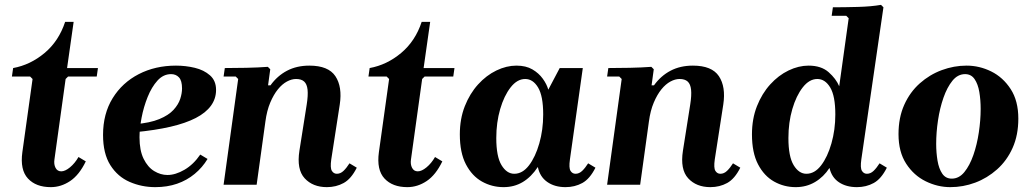

<svg xmlns="http://www.w3.org/2000/svg" viewBox="-20 -760 4239 790"><path d="M189 10Q128 10 95 -25.5Q62 -61 72 -134L114 -435L104 -445H29L34 -480Q105 -493 163.5 -542Q222 -591 248 -670H283L256 -480H383L378 -445H260L250 -435L204 -104Q201 -84 208.5 -69.5Q216 -55 232 -55Q248 -55 268 -71.5Q288 -88 303 -114L333 -96Q306 -40 268.5 -15Q231 10 189 10Z M619 10Q563 10 513.5 -11.5Q464 -33 434 -80.5Q404 -128 404 -205Q404 -292 443.5 -356Q483 -420 551 -455Q619 -490 704 -490Q744 -490 781.5 -481Q819 -472 844 -450Q869 -428 869 -390Q869 -354 848 -325Q827 -296 785.5 -274.5Q744 -253 681.5 -238.5Q619 -224 535 -216V-249Q597 -254 635.5 -270Q674 -286 694 -308Q714 -330 721.5 -353Q729 -376 729 -396Q729 -428 716.5 -441.5Q704 -455 684 -455Q652 -455 628 -428.5Q604 -402 587.5 -361Q571 -320 562.5 -275.5Q554 -231 554 -195Q554 -141 571 -106.5Q588 -72 614.5 -56Q641 -40 669 -40Q702 -40 739 -61.5Q776 -83 804 -124L834 -106Q813 -71 781 -44.5Q749 -18 708.5 -4Q668 10 619 10Z M1418 -88 1448 -70Q1425 -24 1394 -7Q1363 10 1325 10Q1267 10 1233.5 -26.5Q1200 -63 1212 -140L1242 -330Q1248 -368 1245.5 -391Q1243 -414 1231.5 -424.5Q1220 -435 1198 -435Q1180 -435 1160.5 -424.5Q1141 -414 1123.5 -392.5Q1106 -371 1092 -338Q1078 -305 1072 -260L1036 0H900L960 -435L950 -445H900L905 -480Q944 -480 993 -481Q1042 -482 1082 -485L1092 -475L1083 -409H1093Q1121 -448 1161 -469Q1201 -490 1253 -490Q1331 -490 1360 -446.5Q1389 -403 1378 -330L1343 -104Q1338 -69 1345.5 -57Q1353 -45 1366 -45Q1381 -45 1393.5 -57Q1406 -69 1418 -88Z M1656 10Q1595 10 1562 -25.5Q1529 -61 1539 -134L1581 -435L1571 -445H1496L1501 -480Q1572 -493 1630.5 -542Q1689 -591 1715 -670H1750L1723 -480H1850L1845 -445H1727L1717 -435L1671 -104Q1668 -84 1675.5 -69.5Q1683 -55 1699 -55Q1715 -55 1735 -71.5Q1755 -88 1770 -114L1800 -96Q1773 -40 1735.5 -15Q1698 10 1656 10Z M1872 -207Q1872 -271 1892.5 -323Q1913 -375 1947 -412.5Q1981 -450 2022.5 -470Q2064 -490 2105 -490Q2144 -490 2170.5 -474.5Q2197 -459 2213.5 -436Q2230 -413 2236 -391L2283 -480H2378L2325 -104Q2320 -69 2327.5 -57Q2335 -45 2348 -45Q2363 -45 2375.5 -57Q2388 -69 2400 -88L2430 -70Q2407 -24 2376 -7Q2345 10 2307 10Q2262 10 2231.5 -11.5Q2201 -33 2193 -73Q2166 -32 2131 -11Q2096 10 2052 10Q2004 10 1963 -13Q1922 -36 1897 -84Q1872 -132 1872 -207ZM2022 -192Q2022 -116 2043.5 -80.5Q2065 -45 2096 -45Q2130 -45 2156.5 -79.5Q2183 -114 2199 -170Q2215 -226 2215 -289Q2215 -365 2194 -400Q2173 -435 2141 -435Q2108 -435 2081 -400.5Q2054 -366 2038 -311Q2022 -256 2022 -192Z M2996 -88 3026 -70Q3003 -24 2972 -7Q2941 10 2903 10Q2845 10 2811.5 -26.5Q2778 -63 2790 -140L2820 -330Q2826 -368 2823.5 -391Q2821 -414 2809.5 -424.5Q2798 -435 2776 -435Q2758 -435 2738.5 -424.5Q2719 -414 2701.5 -392.5Q2684 -371 2670 -338Q2656 -305 2650 -260L2614 0H2478L2538 -435L2528 -445H2478L2483 -480Q2522 -480 2571 -481Q2620 -482 2660 -485L2670 -475L2661 -409H2671Q2699 -448 2739 -469Q2779 -490 2831 -490Q2909 -490 2938 -446.5Q2967 -403 2956 -330L2921 -104Q2916 -69 2923.5 -57Q2931 -45 2944 -45Q2959 -45 2971.5 -57Q2984 -69 2996 -88Z M3074 -207Q3074 -271 3094.5 -323Q3115 -375 3149 -412.5Q3183 -450 3224.5 -470Q3266 -490 3307 -490Q3359 -490 3389.5 -463Q3420 -436 3433 -405L3472 -685L3462 -695H3402L3407 -730Q3454 -730 3509.5 -731.5Q3565 -733 3605 -740L3615 -730L3524 -104Q3519 -69 3526.5 -57Q3534 -45 3547 -45Q3562 -45 3574.5 -57Q3587 -69 3599 -88L3629 -70Q3606 -24 3575 -7Q3544 10 3506 10Q3462 10 3432 -10Q3402 -30 3393 -69Q3369 -32 3333.5 -11Q3298 10 3254 10Q3206 10 3165 -13Q3124 -36 3099 -84Q3074 -132 3074 -207ZM3224 -192Q3224 -116 3245.5 -80.5Q3267 -45 3298 -45Q3332 -45 3358.5 -79.5Q3385 -114 3401 -170Q3417 -226 3417 -289Q3417 -365 3396 -400Q3375 -435 3343 -435Q3310 -435 3283 -400.5Q3256 -366 3240 -311Q3224 -256 3224 -192Z M3957 -490Q4010 -490 4058.5 -466Q4107 -442 4138.5 -393.5Q4170 -345 4170 -272Q4170 -204 4146.5 -151.5Q4123 -99 4082.5 -63Q4042 -27 3992.5 -8.5Q3943 10 3890 10Q3838 10 3789 -14Q3740 -38 3708.5 -86.5Q3677 -135 3677 -208Q3677 -276 3700.5 -328.5Q3724 -381 3764.5 -417Q3805 -453 3855 -471.5Q3905 -490 3957 -490ZM3896 -25Q3926 -25 3948 -52Q3970 -79 3985 -122Q4000 -165 4007.5 -215.5Q4015 -266 4015 -312Q4015 -349 4009.5 -381.5Q4004 -414 3990 -434.5Q3976 -455 3951 -455Q3921 -455 3899 -428Q3877 -401 3862 -358Q3847 -315 3839.5 -265Q3832 -215 3832 -168Q3832 -132 3837.5 -99Q3843 -66 3857 -45.5Q3871 -25 3896 -25Z"/></svg>

Font: Brygada 1918
Style: Italic
Weight: 400
Italic angle: -8°
Designer: Mateusz Machalski | Borys Kosmynka | Przemek Hoffer
Foundry: NIEPODLEGLA 2018
Version: Version 3.006